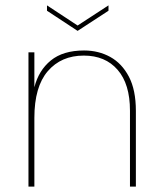

<svg xmlns="http://www.w3.org/2000/svg" viewBox="-20 -695 602 715"><path d="M384 -675V-655L269 -580L155 -655V-675L269 -600ZM86 -500H108V-370Q124 -433 169.5 -470Q215 -507 293 -507Q347 -507 390.5 -483Q434 -459 460 -409.5Q486 -360 486 -282V0H464V-283Q464 -382 418 -435Q372 -488 292 -488Q208 -488 158 -430Q108 -372 108 -256V0H86Z"/></svg>

Font: Albert Sans Thin
Style: Regular
Weight: 250
Designer: Andreas Rasmussen
Foundry: a.Foundry
Version: Version 1.025